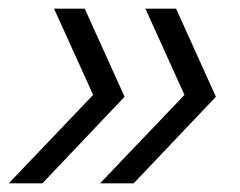

<svg xmlns="http://www.w3.org/2000/svg" viewBox="-35 -469 547 438"><path d="M-15 -50.8 177.5 -252.5 88.3 -449.2H158.3L249.2 -248.3L61.7 -50.8ZM193.3 -50.8 385.8 -252.5 296.7 -449.2H366.7L457.5 -248.3L270 -50.8Z"/></svg>

Font: Funnel Sans Light
Style: Italic
Weight: 300
Italic angle: -14.036°
Designer: NORD ID, Kristian Moeller
Foundry: Dicotype
Version: Version 1.000